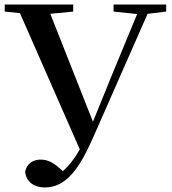

<svg xmlns="http://www.w3.org/2000/svg" viewBox="-20 -755 759 847"><path d="M481 -704 585 -693 477 -432 390 -218 202 -694 303 -704V-735H1V-704L68 -697L332 -96C310 -57 285 -24 257 0C221 -35 193 -51 159 -51C130 -51 97 -36 91 4C97 50 133 72 177 72C269 72 328 -5 392 -151L631 -694L713 -704V-735H481Z"/></svg>

Font: Noto Serif HK SemiBold
Style: Regular
Weight: 600
Designer: Ryoko NISHIZUKA 西塚涼子 (kana & ideographs); Frank Grießhammer (Latin, Greek & Cyrillic); Wenlong ZHANG 张文龙 (bopomofo); San
Foundry: Adobe
Version: Version 2.001;hotconv 1.1.0;makeotfexe 2.6.0